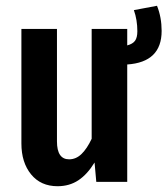

<svg xmlns="http://www.w3.org/2000/svg" viewBox="-20 -629 579 664"><path d="M539 -522Q539 -414 420 -406V0H313L307 -67Q282 -26 251 -5.5Q220 15 179 15Q121 15 87.5 -26Q54 -67 54 -133V-529H177V-140Q177 -78 219 -78Q243 -78 262 -96.5Q281 -115 297 -149V-529H420V-472Q439 -477 447 -488Q455 -499 455 -521Q455 -560 443 -594L523 -609Q539 -569 539 -522Z"/></svg>

Font: Fira Sans Compressed Medium
Style: Regular
Weight: 500
Width: 1
Designer: bBox Type GmbH & Carrois Corporate GbR & Edenspiekermann AG
Foundry: bBox Type GmbH & Carrois Corporate GbR & Edenspiekermann AG
Version: Version 4.301